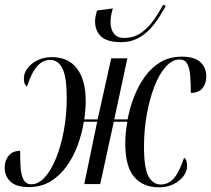

<svg xmlns="http://www.w3.org/2000/svg" viewBox="-33 -786 901 820"><path d="M485 -606Q424 -606 398.5 -630.5Q373 -655 373 -695Q373 -704 375 -715Q377 -726 381 -741L449 -750Q444 -734 441.5 -719.5Q439 -705 439 -693Q439 -662 453 -643Q467 -624 497 -624Q540 -624 571.5 -647Q603 -670 625.5 -703Q648 -736 664 -766L675 -760Q663 -739 646.5 -712.5Q630 -686 607 -661.5Q584 -637 554 -621.5Q524 -606 485 -606ZM90 13Q36 13 11.5 -10.5Q-13 -34 -13 -70Q-13 -99 3 -120Q19 -141 53 -142Q53 -104 55 -71.5Q57 -39 67.5 -19Q78 1 101 1Q131 1 158 -28.5Q185 -58 206 -109.5Q227 -161 239.5 -227.5Q252 -294 252 -367Q252 -458 233.5 -494Q215 -530 181 -530Q150 -530 126 -503.5Q102 -477 82 -416Q77 -419 73 -427.5Q69 -436 69 -451Q69 -475 85 -495.5Q101 -516 128 -529Q155 -542 188 -542Q259 -542 296 -493Q333 -444 333 -355Q333 -318 327 -276H384L442 -537H511L455 -276H512Q521 -325 539.5 -372.5Q558 -420 586 -459Q614 -498 653 -521Q692 -544 743 -544Q798 -544 823 -520.5Q848 -497 848 -459Q848 -430 832.5 -410Q817 -390 782 -389Q782 -429 779.5 -461.5Q777 -494 767 -513Q757 -532 734 -532Q703 -532 675 -501Q647 -470 626.5 -417Q606 -364 594 -297.5Q582 -231 582 -160Q582 -68 601 -33Q620 2 654 2Q686 2 709.5 -24.5Q733 -51 753 -112Q766 -106 766 -76Q766 -54 750.5 -33.5Q735 -13 708 0.5Q681 14 646 14Q578 14 540 -30.5Q502 -75 502 -174Q502 -218 511 -266H453L395 0H327L382 -266H325Q317 -216 299 -166.5Q281 -117 252 -76.5Q223 -36 183 -11.5Q143 13 90 13Z"/></svg>

Font: Noto Serif Display ExtraCondensed
Style: Italic
Weight: 400
Width: 2
Italic angle: -12°
Designer: Monotype Design Team
Foundry: Monotype Imaging Inc.
Version: Version 2.009